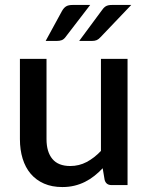

<svg xmlns="http://www.w3.org/2000/svg" viewBox="-20 -748 600 776"><path d="M495.5 -510V0H430.5Q409 0 403 -20.5L395 -68Q379 -51 361.2 -37Q343.5 -23 323.5 -13Q303.5 -3 280.8 2.5Q258 8 232 8Q190 8 158 -6Q126 -20 104.2 -45.5Q82.5 -71 71.5 -106.8Q60.5 -142.5 60.5 -185.5V-510H168V-185.5Q168 -134 191.8 -105.5Q215.5 -77 264 -77Q299.5 -77 330.2 -93.2Q361 -109.5 388 -138V-510ZM344.5 -728 245 -598.5Q238 -589 229.8 -585.8Q221.5 -582.5 209 -582.5H164.5L230.5 -703.5Q237.5 -716 246.8 -722Q256 -728 274.5 -728ZM510.5 -728 387 -598.5Q379 -589.5 371.2 -586Q363.5 -582.5 351 -582.5H300L389.5 -703.5Q393.5 -709.5 397.5 -714Q401.5 -718.5 406.2 -721.8Q411 -725 417.5 -726.5Q424 -728 433 -728Z"/></svg>

Font: Lato 2
Style: Regular
Weight: 600
Designer: Lukasz Dziedzic with Adam Twardoch and Botio Nikoltchev
Foundry: tyPoland Lukasz Dziedzic
Version: Version 2.015; 2015-08-06; http://www.latofonts.com/